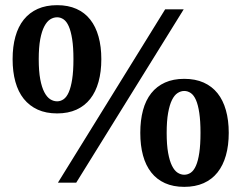

<svg xmlns="http://www.w3.org/2000/svg" viewBox="-20 -707 934 743"><path d="M264.2 -478Q264.2 -523.9 259.3 -555.2Q254.4 -586.4 246.1 -605.2Q237.8 -624 226.1 -632.1Q214.4 -640.1 201.2 -640.1Q187 -640.1 174.3 -632.1Q161.6 -624 151.6 -605.2Q141.6 -586.4 135.7 -555.2Q129.9 -523.9 129.9 -478Q129.9 -431.6 135.7 -400.4Q141.6 -369.1 151.6 -350.1Q161.6 -331.1 174.3 -323Q187 -314.9 201.2 -314.9Q214.4 -314.9 226.1 -323Q237.8 -331.1 246.1 -350.1Q254.4 -369.1 259.3 -400.4Q264.2 -431.6 264.2 -478ZM755.9 -192.9Q755.9 -238.8 751.2 -270Q746.6 -301.3 738.3 -320.1Q730 -338.9 718.3 -346.9Q706.5 -355 692.9 -355Q679.7 -355 667.2 -346.9Q654.8 -338.9 645.5 -320.1Q636.2 -301.3 630.6 -270Q625 -238.8 625 -192.9Q625 -146.5 630.6 -115.5Q636.2 -84.5 645.5 -65.7Q654.8 -46.9 667.2 -38.8Q679.7 -30.8 692.9 -30.8Q706.5 -30.8 718.3 -38.8Q730 -46.9 738.3 -65.7Q746.6 -84.5 751.2 -115.5Q755.9 -146.5 755.9 -192.9ZM372.1 -478Q372.1 -429.2 361.3 -390.4Q350.6 -351.6 329.3 -324.5Q308.1 -297.4 275.9 -282.7Q243.7 -268.1 201.2 -268.1Q158.2 -268.1 126 -282.7Q93.8 -297.4 72 -324.5Q50.3 -351.6 39.6 -390.4Q28.8 -429.2 28.8 -478Q28.8 -526.9 39.6 -565.4Q50.3 -604 72 -631.1Q93.8 -658.2 126 -672.6Q158.2 -687 201.2 -687Q243.7 -687 275.9 -672.6Q308.1 -658.2 329.3 -631.1Q350.6 -604 361.3 -565.4Q372.1 -526.9 372.1 -478ZM274.9 0H204.1L619.1 -670.9H690.9ZM865.2 -192.9Q865.2 -144 854.2 -105.5Q843.3 -66.9 821.8 -39.8Q800.3 -12.7 768.1 1.7Q735.8 16.1 692.9 16.1Q650.4 16.1 618.4 1.7Q586.4 -12.7 565.2 -39.8Q543.9 -66.9 533.4 -105.5Q522.9 -144 522.9 -192.9Q522.9 -241.7 533.4 -280.5Q543.9 -319.3 565.2 -346.2Q586.4 -373 618.4 -387.5Q650.4 -401.9 692.9 -401.9Q735.8 -401.9 768.1 -387.5Q800.3 -373 821.8 -346.2Q843.3 -319.3 854.2 -280.5Q865.2 -241.7 865.2 -192.9Z"/></svg>

Font: Charis SIL Eur
Style: Bold
Weight: 700
Foundry: SIL International
Version: Version 5.000